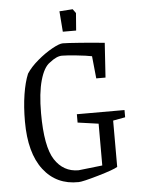

<svg xmlns="http://www.w3.org/2000/svg" viewBox="-54 -796 622 847"><g transform="rotate(-5 257.0 -372.0)"><path d="M47 -278Q47 -343 55.5 -397Q64 -451 79 -487Q97 -515 130 -543Q163 -571 195.5 -589Q228 -607 243 -607Q261 -607 321.5 -602.5Q382 -598 428 -593L418 -440H377L367 -539Q343 -544 299 -548.5Q255 -553 235 -553Q211 -553 180 -528Q153 -510 137 -453.5Q121 -397 121 -308Q121 -160 159 -101.5Q197 -43 264 -43L370 -55V-240L278 -253V-290H489V-258L435 -248V-43Q418 -32 347.5 -11.5Q277 9 260 9Q162 11 104.5 -63.5Q47 -138 47 -278ZM241 -749 300 -753 313 -735 307 -658H248Z"/></g></svg>

Font: Grenze Light
Style: Regular
Weight: 300
Designer: Renata Polastri
Foundry: Omnibus-Type
Version: Version 1.002; ttfautohint (v1.8)